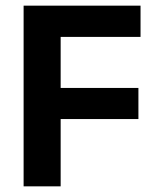

<svg xmlns="http://www.w3.org/2000/svg" viewBox="-20 -659 554 679"><path d="M63.5 0V-639H194.5V0ZM138.5 -238V-348H469.5V-238ZM101.5 -528.5V-639H477V-528.5Z"/></svg>

Font: Anek Bangla SemiBold
Style: Regular
Weight: 600
Designer: Sulekha Rajkumar (Bangla), Yesha Goshar (Latin)
Foundry: Ek Type
Version: Version 1.003